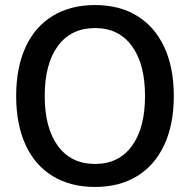

<svg xmlns="http://www.w3.org/2000/svg" viewBox="-20 -730 751 760"><path d="M44 -350Q44 -462 81 -543Q118 -624 188.5 -667Q259 -710 356 -710Q453 -710 523 -667Q593 -624 630.5 -543Q668 -462 668 -350Q668 -238 630.5 -157Q593 -76 523 -33Q453 10 356 10Q259 10 188.5 -33Q118 -76 81 -157Q44 -238 44 -350ZM554 -350Q554 -477 502 -548Q450 -619 356 -619Q262 -619 209.5 -548.5Q157 -478 157 -350Q157 -223 209.5 -152Q262 -81 356 -81Q450 -81 502 -152Q554 -223 554 -350Z"/></svg>

Font: Kodchasan SemiBold
Style: Regular
Weight: 600
Version: Version 1.000; ttfautohint (v1.6)